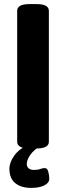

<svg xmlns="http://www.w3.org/2000/svg" viewBox="-20 -723 323 939"><path d="M124 3Q64 3 64 -30V-670Q64 -703 124 -703H159Q219 -703 219 -670V-30Q219 3 159 3ZM133 196Q83 196 54.5 172.5Q26 149 26 103Q26 71 50.5 37Q75 3 125 -17L180 -10Q146 9 128.5 34Q111 59 111 79Q111 92 120 100Q129 108 146 108Q166 108 177 103.5Q188 99 199 99Q212 99 216.5 118Q221 137 221 151Q221 165 209.5 175Q198 185 178.5 190.5Q159 196 133 196Z"/></svg>

Font: Asap
Style: Regular
Weight: 400
Designer: Pablo Cosgaya
Foundry: Omnibus-Type
Version: Version 3.001